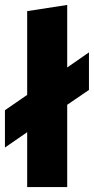

<svg xmlns="http://www.w3.org/2000/svg" viewBox="-29 -757 380 777"><path d="M81 0V-222L-9 -160V-311L81 -373V-712L243 -737V-484L331 -545V-393L243 -333V0Z"/></svg>

Font: Red Hat Text VF
Style: Regular
Weight: 300
Designer: Pentagram, MCKL
Foundry: Pentagram, MCKL
Version: Version 1.023